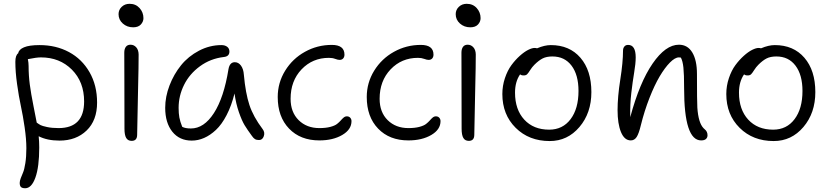

<svg xmlns="http://www.w3.org/2000/svg" viewBox="-20 -732 4383 1013"><path d="M112.8 261.2Q97.7 261.2 90.8 254.9Q84 248.5 84 232.9Q84 222.7 89.4 208.3Q94.7 193.8 101.6 178.2Q108.4 162.6 113.8 128.4Q119.1 94.2 119.1 49.8Q119.1 2.4 110.1 -59.6Q101.1 -121.6 90.1 -172.6Q79.1 -223.6 70.1 -288.3Q61 -353 61 -405.8Q61 -440.4 76.2 -451.2Q79.1 -470.7 106.7 -482.4Q134.3 -494.1 189 -494.1Q275.4 -494.1 344 -457.3Q412.6 -420.4 452.4 -351.1Q492.2 -281.7 492.2 -190.9Q492.2 -96.7 437 -43.5Q381.8 9.8 293.9 9.8Q229 9.8 184.1 -13.2Q187 15.1 187 45.9Q187 148.9 166.7 205.1Q146.5 261.2 112.8 261.2ZM130.9 -383.8Q130.9 -334 137.2 -285.9Q143.6 -237.8 156.7 -172.4Q169.9 -106.9 173.8 -85Q186 -76.2 194.3 -71.8Q202.6 -67.4 228.3 -61.8Q253.9 -56.2 289.1 -56.2Q423.8 -56.2 423.8 -196.8Q423.8 -299.8 359.4 -364.5Q294.9 -429.2 195.8 -429.2Q172.4 -429.2 127 -419.9Q130.9 -400.4 130.9 -383.8Z M682.6 -587.9Q650.4 -587.9 627.9 -607.9Q605.5 -627.9 605.5 -657.2Q605.5 -680.2 622.1 -696Q638.7 -711.9 663.6 -711.9Q696.3 -711.9 716.6 -689.2Q736.8 -666.5 736.8 -636.2Q736.8 -617.7 723.1 -602.8Q709.5 -587.9 682.6 -587.9ZM674.8 11.2Q654.8 11.2 645.8 -4.2Q636.7 -19.5 636.7 -53.2Q636.7 -178.2 636.2 -295.2Q635.7 -412.1 635.7 -454.1Q635.7 -473.6 644 -484.9Q652.3 -496.1 668.5 -496.1Q686.5 -496.1 698.7 -482.4Q710.9 -468.8 711.4 -444.8Q711.9 -403.3 707.8 -230.7Q703.6 -58.1 703.6 -21Q703.6 11.2 674.8 11.2Z M991.7 9.8Q926.8 9.8 889.2 -37.1Q851.6 -84 851.6 -163.1Q851.6 -221.7 874.3 -281Q897 -340.3 935.3 -387.7Q973.6 -435.1 1030 -464.6Q1086.4 -494.1 1148.4 -494.1Q1167 -494.1 1178.7 -485.1Q1190.4 -476.1 1190.4 -460Q1190.4 -434.1 1160.6 -431.2Q1090.3 -422.9 1035.2 -382.6Q980 -342.3 951.2 -284.4Q922.4 -226.6 922.4 -163.1Q922.4 -133.8 926.3 -112.3Q930.2 -90.8 941.4 -63Q957 -54.2 987.3 -54.2Q1056.2 -54.2 1108.6 -135.3Q1161.1 -216.3 1185.5 -367.2Q1191.9 -403.8 1218.8 -403.8Q1238.3 -403.8 1251.5 -385.7Q1264.6 -367.7 1266.6 -337.9Q1275.4 -240.2 1295.9 -178.2Q1316.4 -116.2 1365.7 -50.8Q1378.9 -33.7 1371.8 -13.4Q1364.7 6.8 1346.7 6.8Q1333.5 6.8 1325.4 2Q1317.4 -2.9 1309.6 -14.2Q1285.2 -47.4 1270.5 -71.5Q1255.9 -95.7 1240.5 -139.9Q1225.1 -184.1 1217.3 -238.8Q1201.2 -173.8 1175.5 -124.5Q1149.9 -75.2 1119.4 -46.6Q1088.9 -18.1 1056.9 -4.2Q1024.9 9.8 991.7 9.8Z M1665 8.8Q1564.9 8.8 1505.1 -53.5Q1445.3 -115.7 1445.3 -220.2Q1445.3 -295.4 1484.4 -358.9Q1523.4 -422.4 1588.9 -458.7Q1654.3 -495.1 1730.5 -495.1Q1797.4 -495.1 1797.4 -443.8Q1797.4 -431.2 1790.5 -423.6Q1783.7 -416 1771.5 -416Q1762.7 -416 1748.3 -421.4Q1733.9 -426.8 1715.3 -426.8Q1628.9 -426.8 1571 -366Q1513.2 -305.2 1513.2 -210.9Q1513.2 -140.1 1555.7 -98.1Q1598.1 -56.2 1665 -56.2Q1698.7 -56.2 1722.7 -62.5Q1746.6 -68.8 1758.3 -78.1Q1770 -87.4 1777.8 -96.4Q1785.6 -105.5 1793.2 -111.8Q1800.8 -118.2 1810.1 -118.2Q1821.3 -118.2 1827.9 -110.8Q1834.5 -103.5 1834.5 -92.8Q1834.5 -48.3 1785.6 -19.8Q1736.8 8.8 1665 8.8Z M2134.8 8.8Q2034.7 8.8 1974.9 -53.5Q1915 -115.7 1915 -220.2Q1915 -295.4 1954.1 -358.9Q1993.2 -422.4 2058.6 -458.7Q2124 -495.1 2200.2 -495.1Q2267.1 -495.1 2267.1 -443.8Q2267.1 -431.2 2260.3 -423.6Q2253.4 -416 2241.2 -416Q2232.4 -416 2218 -421.4Q2203.6 -426.8 2185.1 -426.8Q2098.6 -426.8 2040.8 -366Q1982.9 -305.2 1982.9 -210.9Q1982.9 -140.1 2025.4 -98.1Q2067.9 -56.2 2134.8 -56.2Q2168.5 -56.2 2192.4 -62.5Q2216.3 -68.8 2228 -78.1Q2239.7 -87.4 2247.6 -96.4Q2255.4 -105.5 2262.9 -111.8Q2270.5 -118.2 2279.8 -118.2Q2291 -118.2 2297.6 -110.8Q2304.2 -103.5 2304.2 -92.8Q2304.2 -48.3 2255.4 -19.8Q2206.5 8.8 2134.8 8.8Z M2461.4 -587.9Q2429.2 -587.9 2406.7 -607.9Q2384.3 -627.9 2384.3 -657.2Q2384.3 -680.2 2400.9 -696Q2417.5 -711.9 2442.4 -711.9Q2475.1 -711.9 2495.4 -689.2Q2515.6 -666.5 2515.6 -636.2Q2515.6 -617.7 2502 -602.8Q2488.3 -587.9 2461.4 -587.9ZM2453.6 11.2Q2433.6 11.2 2424.6 -4.2Q2415.5 -19.5 2415.5 -53.2Q2415.5 -178.2 2415 -295.2Q2414.6 -412.1 2414.6 -454.1Q2414.6 -473.6 2422.9 -484.9Q2431.2 -496.1 2447.3 -496.1Q2465.3 -496.1 2477.5 -482.4Q2489.7 -468.8 2490.2 -444.8Q2490.7 -403.3 2486.6 -230.7Q2482.4 -58.1 2482.4 -21Q2482.4 11.2 2453.6 11.2Z M2880.4 12.2Q2771 12.2 2700.7 -57.6Q2630.4 -127.4 2630.4 -235.8Q2630.4 -279.3 2644 -319.8Q2657.7 -360.4 2678.2 -388.2Q2698.7 -416 2722.4 -437.3Q2746.1 -458.5 2766.6 -468.8Q2787.1 -479 2800.3 -479Q2807.6 -479 2813.5 -477.1Q2853.5 -494.1 2886.2 -494.1Q2984.9 -494.1 3042.5 -427.2Q3100.1 -360.4 3100.1 -246.1Q3100.1 -135.7 3037.1 -61.8Q2974.1 12.2 2880.4 12.2ZM2697.3 -243.2Q2697.3 -153.8 2746.1 -100.8Q2794.9 -47.9 2877.4 -47.9Q2948.7 -47.9 2990.5 -103.3Q3032.2 -158.7 3032.2 -252Q3032.2 -336.9 2995.6 -385.5Q2959 -434.1 2894.5 -434.1Q2863.3 -434.1 2842.8 -423.6Q2822.3 -413.1 2799.3 -390.1Q2787.1 -377.9 2777.3 -362.3Q2767.6 -346.7 2761.2 -340.3Q2754.9 -334 2743.2 -334Q2730 -334 2724.1 -339.8Q2697.3 -300.8 2697.3 -243.2Z M3679.2 8.8Q3589.4 8.8 3589.4 -265.1Q3589.4 -341.3 3585.7 -375.7Q3582 -410.2 3572.3 -428.2Q3569.3 -429.2 3562 -429.2Q3541.5 -429.2 3514.6 -402.1Q3487.8 -375 3460.4 -328.9Q3433.1 -282.7 3406.5 -214.8Q3379.9 -147 3361.3 -71.8Q3350.6 -26.9 3338.9 -9Q3327.1 8.8 3308.1 8.8Q3274.4 8.8 3256.3 -35.2Q3238.3 -79.1 3238.3 -150.9Q3238.3 -221.2 3252.7 -312.5Q3267.1 -403.8 3267.1 -464.8Q3267.1 -478 3274.2 -486.6Q3281.2 -495.1 3293.9 -495.1Q3334 -495.1 3334 -429.2Q3334 -397 3325.9 -349.4Q3317.9 -301.8 3310.8 -241.5Q3303.7 -181.2 3305.2 -113.8Q3354.5 -296.9 3423.1 -396.5Q3491.7 -496.1 3562 -496.1Q3607.9 -496.1 3632.6 -455.1Q3657.2 -414.1 3657.2 -341.8Q3657.2 -195.8 3659.2 -164.1Q3664.6 -84 3691.9 -55.7Q3694.8 -52.2 3698.2 -49.8Q3712.9 -38.1 3712.9 -18.1Q3712.9 -6.3 3704.8 1.2Q3696.8 8.8 3679.2 8.8Z M4062 12.2Q3952.6 12.2 3882.3 -57.6Q3812 -127.4 3812 -235.8Q3812 -279.3 3825.7 -319.8Q3839.4 -360.4 3859.9 -388.2Q3880.4 -416 3904.1 -437.3Q3927.7 -458.5 3948.2 -468.8Q3968.8 -479 3981.9 -479Q3989.3 -479 3995.1 -477.1Q4035.2 -494.1 4067.9 -494.1Q4166.5 -494.1 4224.1 -427.2Q4281.7 -360.4 4281.7 -246.1Q4281.7 -135.7 4218.8 -61.8Q4155.8 12.2 4062 12.2ZM3878.9 -243.2Q3878.9 -153.8 3927.7 -100.8Q3976.6 -47.9 4059.1 -47.9Q4130.4 -47.9 4172.1 -103.3Q4213.9 -158.7 4213.9 -252Q4213.9 -336.9 4177.2 -385.5Q4140.6 -434.1 4076.2 -434.1Q4044.9 -434.1 4024.4 -423.6Q4003.9 -413.1 3981 -390.1Q3968.8 -377.9 3959 -362.3Q3949.2 -346.7 3942.9 -340.3Q3936.5 -334 3924.8 -334Q3911.6 -334 3905.8 -339.8Q3878.9 -300.8 3878.9 -243.2Z"/></svg>

Font: Shantell Sans Normal
Style: Regular
Weight: 300
Designer: Stephen Nixon, Anya Danilova, Shantell Martin
Foundry: Arrow Type
Version: Version 1.006;[559af2be0]